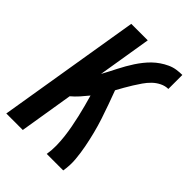

<svg xmlns="http://www.w3.org/2000/svg" viewBox="-215 -832 930 930"><g transform="rotate(45 250.0 -367.5)"><path d="M3 0 124 -735H237L192 -460Q202 -478 211.5 -496.5Q221 -515 230.5 -533.5Q240 -552 250.5 -570.5Q261 -589 272.5 -606.5Q284 -624 297.5 -641Q311 -658 326 -672.5Q341 -687 358.5 -699Q376 -711 395.5 -720Q415 -729 435 -732Q455 -735 474 -735V-639Q453 -639 432.5 -629Q412 -619 395.5 -603Q379 -587 366 -568Q353 -549 341 -530Q329 -511 318 -491.5Q307 -472 296 -452Q309 -417 322 -381Q335 -345 347 -308.5Q359 -272 368.5 -234.5Q378 -197 385.5 -158.5Q393 -120 396.5 -80.5Q400 -41 393 0H280Q285 -31 284.5 -61Q284 -91 280.5 -121Q277 -151 271.5 -180Q266 -209 259.5 -237.5Q253 -266 245.5 -294Q238 -322 230 -350Q214 -330 197 -311Q180 -292 161 -276L116 0Z"/></g></svg>

Font: Iosevka Term Curly
Style: Bold Italic
Weight: 700
Italic angle: -9°
Designer: Belleve Invis
Foundry: Belleve Invis
Version: Version 32.3.0